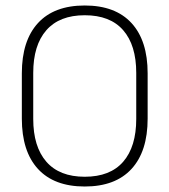

<svg xmlns="http://www.w3.org/2000/svg" viewBox="-20 -669 617 699"><path d="M288.5 10Q177 10 118.2 -54Q59.5 -118 59.5 -237V-402Q59.5 -521 118.2 -585Q177 -649 288.5 -649Q400 -649 458.8 -585Q517.5 -521 517.5 -402V-237Q517.5 -118 458.8 -54Q400 10 288.5 10ZM288.5 -25.5Q381 -25.5 428.5 -80.2Q476 -135 476 -236V-403.5Q476 -504.5 428.5 -559Q381 -613.5 288.5 -613.5Q196.5 -613.5 148.8 -559Q101 -504.5 101 -403.5V-236Q101 -135 148.8 -80.2Q196.5 -25.5 288.5 -25.5Z"/></svg>

Font: Anek Bangla ExtraLight
Style: Regular
Weight: 250
Designer: Sulekha Rajkumar (Bangla), Yesha Goshar (Latin)
Foundry: Ek Type
Version: Version 1.003